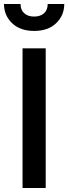

<svg xmlns="http://www.w3.org/2000/svg" viewBox="-35 -942 342 962"><path d="M78 -700H194V0H78ZM-15 -922H68Q68 -892 86.5 -875.5Q105 -859 136 -859Q167 -859 185.5 -875.5Q204 -892 204 -922H287Q287 -865 246.5 -826Q206 -787 136 -787Q66 -787 25.5 -826Q-15 -865 -15 -922Z"/></svg>

Font: Cabin SemiBold
Style: Regular
Weight: 600
Designer: Pablo Impallari
Foundry: Pablo Impallari. http://www.impallari.com Igino Marini. http://www.ikern.com
Version: Version 2.001